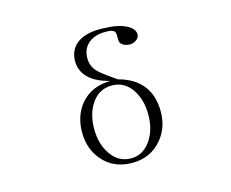

<svg xmlns="http://www.w3.org/2000/svg" viewBox="-100 -839 1200 997"><g transform="rotate(-15 500.0 -340.0)"><path d="M495.1 -422.9Q395.5 -422.9 335.9 -355.5Q283.2 -293.9 283.2 -202.1Q283.2 -113.3 335.9 -51.8Q395.5 17.6 495.1 17.6Q592.8 17.6 652.3 -51.8Q706.1 -113.3 706.1 -202.1Q706.1 -288.1 663.1 -342.8Q620.1 -398.4 534.2 -420.9L513.7 -435.5Q451.2 -478.5 434.6 -498Q409.2 -527.3 409.2 -567.4Q409.2 -614.3 439.5 -643.6Q473.6 -675.8 535.2 -675.8Q572.3 -676.8 583 -664.1Q589.8 -656.2 588.9 -632.8Q587.9 -615.2 590.8 -607.4Q595.7 -593.8 612.3 -585.9Q643.6 -573.2 669.9 -586.9Q694.3 -600.6 693.4 -624Q690.4 -652.3 654.3 -670.9Q611.3 -694.3 531.2 -696.3Q438.5 -701.2 388.7 -664.1Q343.8 -629.9 343.8 -568.4Q343.8 -523.4 373 -488.3Q411.1 -443.4 495.1 -422.9ZM495.1 -398.4Q562.5 -398.4 602.5 -338.9Q639.6 -284.2 639.6 -203.1Q639.6 -124 602.5 -68.4Q561.5 -6.8 495.1 -6.8Q426.8 -6.8 385.7 -68.4Q348.6 -124 348.6 -203.1Q348.6 -284.2 385.7 -338.9Q425.8 -398.4 495.1 -398.4Z"/></g></svg>

Font: BatangChe
Style: Regular
Weight: 400
Monospace: yes
Version: Version 2.21